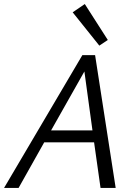

<svg xmlns="http://www.w3.org/2000/svg" viewBox="-21 -931 673 951"><path d="M513 -733 471 -705 339 -870 399 -911ZM477 0 445 -226H198L71 0H-1L387 -658H450L552 0ZM232 -285H437L397 -577Z"/></svg>

Font: EauTest
Style: Italic
Weight: 400
Italic angle: -12°
Designer: Christian Thalmann (Catharsis Fonts)
Version: Version 0.001;PS 000.001;hotconv 1.0.88;makeotf.lib2.5.64775